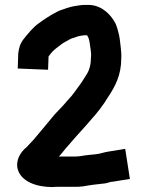

<svg xmlns="http://www.w3.org/2000/svg" viewBox="-20 -726 597 779"><path d="M175 -443 177 -497C181 -502.3 184.3 -506.7 187 -510C195.9 -521.9 213.7 -534.8 226 -544C237.7 -553.7 255.6 -561.6 268 -569C278.1 -572.4 288 -575 298 -579L308 -581C313.3 -581.7 318.3 -582.3 323 -583H333C339.3 -575.1 342.3 -562.9 344 -551C345.9 -532.1 351.6 -512.8 349 -492C349 -465 343 -442.6 332 -425C322.8 -410.1 311.5 -391.5 301 -378C285.3 -357.1 275 -340 257 -322L238 -300C225.2 -285.6 214.8 -275.9 202 -262C173.8 -227.5 145.2 -193.8 117 -160C111.4 -154.4 94.4 -135.4 88 -129C64.1 -110.2 42.1 -76.5 52 -39C66.2 10.6 127.5 33 193 33C198.3 32.3 205 32 213 32H286C297.3 32 308 31.3 318 30C346.7 24.3 377.7 21.3 407 18C417.8 16.3 427.7 11 439 11L507 0L488 -122L420 -111C412 -109.7 404.3 -108 397 -106C379.5 -100.2 357.7 -99.1 337 -97C318.4 -95.4 305.8 -91 286 -91H219L221 -93L233 -107C237.7 -112.3 241.7 -117.3 245 -122C272.9 -154.5 301.2 -186.6 330 -218L349 -240C375.5 -269.2 398 -298 419 -333C446.7 -374.5 472 -420.7 472 -489C473.7 -515.1 468.1 -543.7 466 -567C463.2 -587.7 456.2 -612 450 -628C431.4 -665.3 396.1 -702.3 345 -706H323C315 -706 307.3 -705.3 300 -704L288 -702C275.9 -700.7 261.1 -696.7 250 -693C237.4 -687.6 224.9 -685.5 213 -679C187.2 -666.1 160 -648.5 138 -632C114.5 -615.7 94.8 -590.7 77 -569C60.2 -547.3 57.3 -531.9 54 -509L52 -448Z"/></svg>

Font: Tape
Style: Regular
Weight: 500
Foundry: Cannot Into Space Fonts
Version: Version 0.97